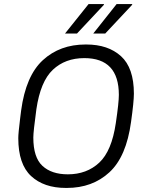

<svg xmlns="http://www.w3.org/2000/svg" viewBox="-20 -915 729 945"><path d="M304 10Q196 10 133 -48.5Q70 -107 70 -235Q70 -259 79 -331L84 -371Q107 -542 191 -619Q275 -696 401 -696H405Q512 -696 575.5 -638.5Q639 -581 639 -454Q639 -415 625 -315Q602 -144 518.5 -67Q435 10 309 10ZM550 -309Q565 -410 565 -448Q565 -629 395 -629Q301 -629 240 -571.5Q179 -514 159 -377Q144 -267 144 -238Q144 -140 189 -98.5Q234 -57 314 -57Q407 -57 468.5 -114.5Q530 -172 550 -309ZM491 -895 492 -892 359 -750H300L416 -895ZM630 -895 631 -892 498 -750H439L554 -895Z"/></svg>

Font: Chivo Light Italic
Style: Regular
Weight: 300
Italic angle: -8.05°
Designer: Hector Gatti
Foundry: Omnibus-Type
Version: Version 1.007